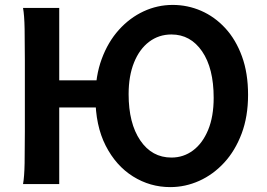

<svg xmlns="http://www.w3.org/2000/svg" viewBox="-20 -745 1080 777"><path d="M415 -419.9V-310.1H219.7V0H73.2Q78.6 -29.3 79.6 -84.7Q80.6 -140.1 80.6 -212.4V-500.5Q80.6 -572.8 79.6 -628.2Q78.6 -683.6 73.2 -712.9H219.7V-419.9ZM844.7 -349.1Q844.7 -468.8 797.9 -537.1Q751 -605.5 673.8 -605.5Q622.6 -605.5 583.5 -575.9Q544.4 -546.4 522.5 -492.2Q500.5 -438 500.5 -363.8Q500.5 -246.1 547.6 -176.8Q594.7 -107.4 673.8 -107.4Q722.7 -107.4 761.2 -136.2Q799.8 -165 822.3 -219.2Q844.7 -273.4 844.7 -349.1ZM983.9 -361.3Q983.9 -273.4 957.8 -204.1Q931.6 -134.8 887.2 -86.7Q842.8 -38.6 786.4 -13.2Q730 12.2 668.9 12.2Q587.4 12.2 518.3 -31Q449.2 -74.2 407.7 -155.5Q366.2 -236.8 366.2 -351.6Q366.2 -437.5 391.6 -506.3Q417 -575.2 460.9 -624Q504.9 -672.9 561 -699Q617.2 -725.1 678.7 -725.1Q739.3 -725.1 794.2 -701.2Q849.1 -677.2 891.8 -630.9Q934.6 -584.5 959.2 -516.8Q983.9 -449.2 983.9 -361.3Z"/></svg>

Font: Andika
Style: Bold
Weight: 700
Designer: Victor Gaultney, Annie Olsen, Julie Remington, Don Collingsworth, Eric Hays, Becca Hirsbrunner
Foundry: SIL International
Version: Version 6.101